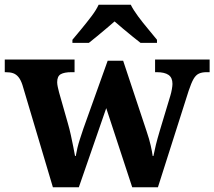

<svg xmlns="http://www.w3.org/2000/svg" viewBox="-23 -786 900 806"><path d="M71 -430Q64 -451 54.5 -462.5Q45 -474 32.5 -478.5Q20 -483 0 -483H-3V-536H290V-483H277Q247 -483 232 -474.5Q217 -466 217 -441Q217 -433 219.5 -421Q222 -409 225 -398L262 -268Q269 -244 274.5 -218.5Q280 -193 284.5 -170.5Q289 -148 292 -131H295Q298 -148 302 -165Q306 -182 312.5 -202Q319 -222 327 -246L429 -531H494L592.1 -235.9Q598 -218 602.5 -203Q607 -188 609.7 -175.1Q612.5 -162.2 614.7 -151.1Q617 -140 618 -131H621Q626 -156 631.5 -178.5Q637 -201 648 -238L692 -384Q696 -397 698.5 -411.5Q701 -426 701 -434Q701 -460 684.5 -471.5Q668 -483 635 -483H628V-536H857V-483H844Q825 -483 812 -477Q799 -471 789.5 -454.5Q780 -438 769 -405L640 0H532L423 -332L308 0H199ZM281 -619Q297 -638 318.5 -664Q340 -690 360.5 -717Q381 -744 391 -766H526Q537 -744 557 -717Q577 -690 599 -664Q621 -638 636 -619V-606H567Q553 -617 533 -633Q513 -649 493 -666Q473 -683 458 -696Q443 -683 423 -666Q403 -649 383.5 -633Q364 -617 350 -606H281Z"/></svg>

Font: Noto Serif Thai
Style: Regular
Weight: 400
Designer: Monotype Design Team
Foundry: Monotype Imaging Inc.
Version: Version 2.001